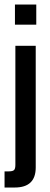

<svg xmlns="http://www.w3.org/2000/svg" viewBox="-24 -690 222 848"><path d="M43.9 38.1V-487.8H133.8V49.8Q133.8 138.2 41 138.2H-3.9V66.9H14.2Q32.2 66.9 38.1 61Q43.9 55.2 43.9 38.1ZM42 -581.1V-669.9H136.2V-581.1Z"/></svg>

Font: Teko
Style: Regular
Weight: 400
Designer: Manushi Parikh, Jonny Pinhorn
Foundry: Indian Type Foundry
Version: Version 2.000;PS 1.0;hotconv 1.0.79;makeotf.lib2.5.61930